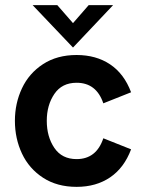

<svg xmlns="http://www.w3.org/2000/svg" viewBox="-20 -717 562 747"><path d="M38 -247Q38 -315 65.5 -373.5Q93 -432 147.5 -467.5Q202 -503 278 -503Q354 -503 408.5 -466.5Q463 -430 490 -358L382 -315Q355 -395 278 -395Q221 -395 191.5 -351.5Q162 -308 162 -247Q162 -185 191.5 -141.5Q221 -98 278 -98Q355 -98 382 -179L490 -136Q463 -64 408.5 -27Q354 10 278 10Q202 10 147.5 -25.5Q93 -61 65.5 -119.5Q38 -178 38 -247ZM107 -697H203L264 -627L325 -697H420L264 -532Z"/></svg>

Font: Hanken Grotesk
Style: Bold
Weight: 700
Designer: Alfredo Marco Pradil
Foundry: Hanken Design Co.
Version: Version 3.014